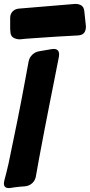

<svg xmlns="http://www.w3.org/2000/svg" viewBox="-76 -969 459 981"><path d="M26 -768Q7 -768 -7.5 -776.5Q-22 -785 -23 -807V-809Q-24 -816 -24 -823Q-24 -830 -24 -837V-878Q-24 -897 -12 -910Q0 -923 20 -925L308 -949Q328 -949 340.5 -940.5Q353 -932 355 -910L363 -834Q363 -814 354.5 -802Q346 -790 324 -788L216 -782Q165 -779 127 -776Q89 -773 55 -771ZM-20 -9Q-23 -9 -25.5 -8.5Q-28 -8 -30 -8Q-56 -8 -56 -31Q-56 -34 -55.5 -37.5Q-55 -41 -54 -46Q-49 -66 -43 -88.5Q-37 -111 -32 -135Q-9 -244 12.5 -351Q34 -458 54 -567L70 -654Q74 -675 89 -689.5Q104 -704 124 -707L188 -718Q191 -718 193.5 -718.5Q196 -719 198 -719Q226 -719 226 -691Q226 -682 225 -679L208 -593Q201 -560 195 -527Q189 -494 182 -462Q168 -392 153 -314Q138 -236 124 -161L107 -66Q103 -46 88 -32.5Q73 -19 51 -17Q38 -16 25.5 -15Q13 -14 -1 -12Z"/></svg>

Font: Bangerz 2
Style: Regular
Weight: 400
Designer: vernon adams
Foundry: Vernon Adams
Version: Version 2.10;December 28, 2023;FontCreator 13.0.0.2683 64-bi